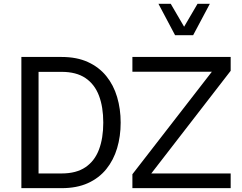

<svg xmlns="http://www.w3.org/2000/svg" viewBox="-20 -978 1260 998"><path d="M607.2 -340.6Q607.2 -411.6 588.7 -473.8Q570.3 -535.9 532.5 -582.5Q494.6 -629.2 436.9 -655.5Q379.2 -681.9 300.5 -681.9H91.1V0H300.5Q379.2 0 436.9 -26.1Q494.6 -52.2 532.5 -99Q570.3 -145.8 588.7 -207.6Q607.2 -269.5 607.2 -340.6ZM516.8 -340.6Q516.8 -259.8 494.4 -200.4Q471.9 -141.1 424.2 -108.8Q376.5 -76.4 300.5 -76.4H180.4V-604.5H300.5Q376.5 -604.5 424.2 -572.3Q471.9 -540 494.4 -480.8Q516.8 -421.6 516.8 -340.6ZM668.2 -605.2H1081.3L668.2 -72.3V0H1179V-76.4H766.4L1179 -609.9V-681.9H668.2ZM803.5 -958.3 890.1 -794.9H983.9L1070.8 -958.3H1006.8L937 -839.1L867.4 -958.3Z"/></svg>

Font: Estedad-FD-VF Thin
Style: Regular
Weight: 100
Designer: Amin Abedi
Version: Version 5.0